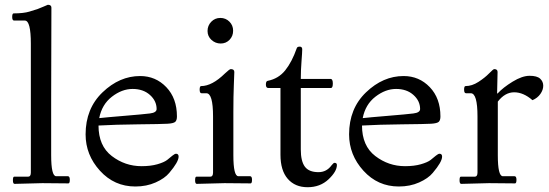

<svg xmlns="http://www.w3.org/2000/svg" viewBox="-20 -767 2298 803"><path d="M195 -735 194 -355V-118Q194 -30 215 -30H264Q272 -30 272 -15Q272 0 266 0Q266 0 157 -1L41 2Q34 2 34 -13Q34 -28 39 -28H97Q109 -28 109 -45V-584Q109 -681 84 -681H39Q31 -681 31 -696Q31 -711 37 -711Q78 -711 103 -718.5Q128 -726 138 -729.5Q148 -733 162.5 -739.5Q177 -746 180 -747Q195 -747 195 -735Z M572 -72Q610 -72 638 -80Q666 -88 679 -98L701 -116Q711 -124 716 -124Q727 -124 727 -112Q727 -90 688 -44Q669 -21 631 -4Q593 13 546 13Q458 13 398 -53Q338 -119 338 -205Q338 -313 409 -381Q480 -449 566 -449Q631 -449 675.5 -402.5Q720 -356 720 -280Q720 -264 713 -257.5Q706 -251 681 -249.5Q656 -248 559 -247Q462 -246 392 -242Q392 -157 447.5 -114.5Q503 -72 572 -72ZM395 -273Q421 -276 500 -282.5Q579 -289 607 -292.5Q635 -296 635 -311Q635 -345 607 -370Q579 -395 534.5 -395Q490 -395 448 -362.5Q406 -330 395 -273Z M919 -1 803 2Q796 2 796 -13Q796 -28 801 -28H859Q871 -28 871 -45V-280Q871 -377 843 -377H823Q815 -377 815 -392Q815 -407 821 -407Q867 -407 921 -460Q940 -478 945 -478Q960 -478 960 -466Q960 -458 958 -412.5Q956 -367 956 -297V-118Q956 -30 977 -30H1026Q1034 -30 1034 -15Q1034 0 1028 0ZM955 -638.5Q955 -616 940 -600.5Q925 -585 903 -585Q881 -585 864.5 -600Q848 -615 848 -637.5Q848 -660 863.5 -676Q879 -692 901.5 -692Q924 -692 939.5 -676.5Q955 -661 955 -638.5Z M1153 -120V-399H1102Q1092 -399 1092 -413.5Q1092 -428 1100 -429Q1145 -438 1173 -473Q1201 -508 1221 -565Q1223 -572 1233.5 -572Q1244 -572 1244 -560.5Q1244 -549 1241 -510.5Q1238 -472 1238 -437H1362Q1372 -437 1372 -418Q1372 -399 1364 -399H1238V-142Q1238 -93 1255 -70Q1272 -47 1312 -47Q1346 -47 1367 -76Q1375 -86 1379 -86Q1389 -86 1389 -77Q1389 -50 1354 -17Q1319 16 1266.5 16Q1214 16 1183.5 -19Q1153 -54 1153 -120Z M1674 -72Q1712 -72 1740 -80Q1768 -88 1781 -98L1803 -116Q1813 -124 1818 -124Q1829 -124 1829 -112Q1829 -90 1790 -44Q1771 -21 1733 -4Q1695 13 1648 13Q1560 13 1500 -53Q1440 -119 1440 -205Q1440 -313 1511 -381Q1582 -449 1668 -449Q1733 -449 1777.5 -402.5Q1822 -356 1822 -280Q1822 -264 1815 -257.5Q1808 -251 1783 -249.5Q1758 -248 1661 -247Q1564 -246 1494 -242Q1494 -157 1549.5 -114.5Q1605 -72 1674 -72ZM1497 -273Q1523 -276 1602 -282.5Q1681 -289 1709 -292.5Q1737 -296 1737 -311Q1737 -345 1709 -370Q1681 -395 1636.5 -395Q1592 -395 1550 -362.5Q1508 -330 1497 -273Z M2061 -466 2059 -376H2061Q2084 -401 2124 -425.5Q2164 -450 2195 -450Q2226 -450 2239 -438Q2252 -426 2252 -408.5Q2252 -391 2240 -374Q2228 -357 2207 -348Q2169 -381 2130.5 -381Q2092 -381 2062 -342V-118Q2062 -30 2083 -30H2132Q2140 -30 2140 -15Q2140 0 2134 0L2025 -1L1909 2Q1902 2 1902 -13Q1902 -28 1907 -28H1965Q1977 -28 1977 -45V-280Q1977 -377 1949 -377H1929Q1921 -377 1921 -392Q1921 -407 1927 -407Q1954 -407 1981 -424.5Q2008 -442 2025.5 -460Q2043 -478 2047 -478Q2061 -478 2061 -466Z"/></svg>

Font: Sedan
Style: Regular
Weight: 400
Designer: Sebastian Salazar
Foundry: Sebastian Salazar
Version: Version 1.001